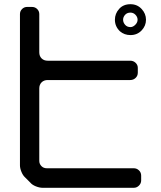

<svg xmlns="http://www.w3.org/2000/svg" viewBox="-20 -790 768 914"><path d="M551 -641Q572 -623 601 -623Q633 -623 654 -645Q675 -667 675 -696Q675 -725 654 -747.5Q633 -770 601 -770Q567 -770 547 -747.5Q527 -725 527 -696Q527 -664 551 -641ZM601 -661Q585 -661 575.5 -672Q566 -683 566 -696Q566 -709 575.5 -719.5Q585 -730 601 -730Q615 -730 625 -719.5Q635 -709 635 -696Q635 -683 624 -672Q613 -661 601 -661ZM124 79Q133 90 150.5 97Q168 104 183 104H617Q631 104 641.5 93.5Q652 83 652 69V46Q652 31 641.5 21Q631 11 617 11H203Q187 11 177 0.5Q167 -10 167 -24V-369Q167 -387 178 -398Q189 -409 207 -409H600Q615 -409 625.5 -419Q636 -429 636 -444V-467Q636 -481 625.5 -491Q615 -501 600 -501H207Q189 -501 178 -512Q167 -523 167 -541V-723Q167 -737 157 -747Q147 -757 132 -757H109Q95 -757 85 -747Q75 -737 75 -723V-3Q75 11 82 28Q89 45 99 54Z"/></svg>

Font: WDXL Lubrifont JP N
Style: Regular
Weight: 400
Designer: [WDXL Lubrifont] Copyright 2020-2022 (c) NightFurySL2001, Skr-ZERO; [ZCOOL QingKe HuangYou] Copyright 2018-2022 (c) The 
Version: Version 2.001;hotconv 1.1.1;makeotfexe 2.6.0